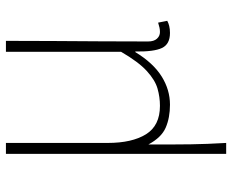

<svg xmlns="http://www.w3.org/2000/svg" viewBox="-86 -480 765 632"><g transform="rotate(-90 296.0 -164.5)"><path d="M105 198V-527H141V-192Q141 -112 169.5 -66Q198 -20 263 -20Q292 -20 320 -28Q348 -36 378 -63.5Q408 -91 441 -148V-527H477Q477 -448 476.5 -370.5Q476 -293 475.5 -215.5Q475 -138 475 -59Q475 -40 484 -30Q493 -20 506 -20Q514 -20 520.5 -21.5Q527 -23 537 -26L543 4Q536 8 526 10.5Q516 13 503 13Q466 13 453.5 -13.5Q441 -40 442 -101H440Q404 -42 360 -14.5Q316 13 267 13Q224 13 191.5 -1Q159 -15 136 -58Q136 -12 136 21.5Q136 55 136.5 82.5Q137 110 138 137Q139 164 141 198Z"/></g></svg>

Font: Noto Sans SC Thin
Style: Regular
Weight: 100
Designer: Ryoko NISHIZUKA 西塚涼子 (kana, bopomofo & ideographs); Paul D. Hunt (Latin, Greek & Cyrillic); Sandoll Communications 산돌커뮤니
Foundry: Adobe
Version: Version 2.004-H2;hotconv 1.0.118;makeotfexe 2.5.65603